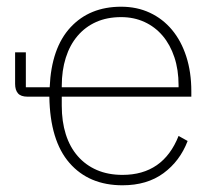

<svg xmlns="http://www.w3.org/2000/svg" viewBox="-20 -540 645 572"><path d="M345 12Q245 12 187 -54.5Q129 -121 127 -252H62Q42 -252 33.5 -262Q25 -272 25 -290V-384H57V-280H128Q133 -397 190 -458.5Q247 -520 341 -520Q388 -520 426.5 -502Q465 -484 492.5 -451Q520 -418 535 -371.5Q550 -325 550 -268V-252H164V-225Q164 -178 176 -140Q188 -102 211.5 -75Q235 -48 268.5 -33.5Q302 -19 345 -19Q466 -19 512 -135L539 -120Q516 -60 467 -24Q418 12 345 12ZM341 -489Q299 -489 266.5 -474.5Q234 -460 211 -433Q188 -406 176 -368Q164 -330 164 -284V-280H512V-286Q512 -332 499.5 -369.5Q487 -407 464.5 -433.5Q442 -460 410.5 -474.5Q379 -489 341 -489Z"/></svg>

Font: IBM Plex Sans ExtLt
Style: Regular
Weight: 200
Designer: Mike Abbink, Paul van der Laan, Pieter van Rosmalen
Foundry: Bold Monday
Version: Version 3.005